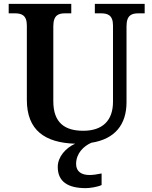

<svg xmlns="http://www.w3.org/2000/svg" viewBox="-20 -734 785 994"><path d="M424 240C445 240 485 234 506 224V164C482 169 461 172 443 172C403 172 374 155 374 115C374 59 414 22 453 5C576 -14 635 -90 635 -205V-598C635 -657 663 -665 698 -665H729V-714H471V-665H502C536 -665 565 -657 565 -602V-207C565 -109 510 -57 411 -57C318 -57 256 -96 256 -210V-598C256 -657 284 -665 318 -665H349V-714H25V-665H56C90 -665 119 -657 119 -602V-217C119 -60 212 5 369 10C320 32 279 78 279 130C279 206 331 240 424 240Z"/></svg>

Font: Noto Serif Tamil SemiBold
Style: Italic
Weight: 600
Italic angle: -12°
Designer: Indian Type Foundry, Tom Grace, and the Monotype Design Team
Foundry: Monotype Imaging Inc.
Version: Version 2.003